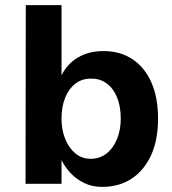

<svg xmlns="http://www.w3.org/2000/svg" viewBox="-20 -720 673 752"><path d="M221 -425Q234 -452 256.5 -473.5Q279 -495 311.5 -507.5Q344 -520 385 -520Q451 -520 499 -488Q547 -456 573 -397Q599 -338 599 -255Q599 -171 571.5 -111.5Q544 -52 495 -20Q446 12 380 12Q341 12 310 -3Q279 -18 256.5 -42Q234 -66 221 -93V0H80L81 -700H221ZM335 -412Q301 -412 275.5 -392.5Q250 -373 235.5 -338Q221 -303 221 -255Q221 -211 235.5 -175.5Q250 -140 275.5 -119Q301 -98 335 -98Q371 -98 397.5 -119Q424 -140 438.5 -176Q453 -212 453 -255Q453 -303 438.5 -338.5Q424 -374 397.5 -393.5Q371 -413 335 -412Z"/></svg>

Font: Inclusive Sans
Style: Bold
Weight: 700
Designer: Olivia King
Foundry: Olivia King
Version: Version 2.004